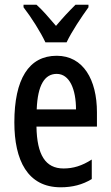

<svg xmlns="http://www.w3.org/2000/svg" viewBox="-20 -786 470 816"><path d="M173 -606H263C284 -651 327 -715 356 -755V-766H301C270 -735 251 -715 218 -676C189 -710 160 -744 135 -766H80V-755C114 -711 153 -649 173 -606ZM221 -549C102 -549 41 -449 41 -266C41 -105 97 10 238 10C287 10 331 -1 370 -25V-108C328 -81 291 -70 250 -70C173 -70 137 -128 135 -248H392V-309C392 -447 334 -549 221 -549ZM221 -472C276 -472 303 -406 303 -321H136C140 -425 170 -472 221 -472Z"/></svg>

Font: Noto Sans Myanmar ExtraCondensed Medium
Style: Regular
Weight: 500
Width: 2
Designer: Monotype Design Team
Foundry: Monotype Imaging Inc.
Version: Version 2.107